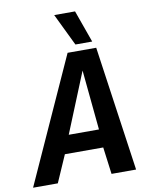

<svg xmlns="http://www.w3.org/2000/svg" viewBox="-134 -998 833 1070"><g transform="rotate(-10 282.5 -463.5)"><path d="M-35 0 285 -707H447L548 0H409L389 -153H172L105 0ZM212 -256H383L350 -595ZM336 -745 248 -927H366L431 -745Z"/></g></svg>

Font: Georama ExtraCondensed Thin SemiBold
Style: Italic
Weight: 600
Italic angle: -9°
Version: Version 1.001